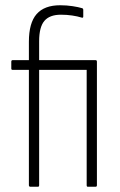

<svg xmlns="http://www.w3.org/2000/svg" viewBox="-20 -711 456 731"><path d="M94 0Q93 0 91.5 -1.5Q90 -3 90 -6V-445H28Q23 -445 23 -450V-476Q23 -482 28 -482H90V-552Q90 -624 119.5 -657.5Q149 -691 209 -691Q234 -691 256.5 -687.5Q279 -684 292 -680Q297 -679 297 -673V-648Q297 -642 291 -644Q275 -649 254.5 -652Q234 -655 212 -655Q169 -655 149 -631.5Q129 -608 129 -554V-482H344Q349 -482 349 -476V-6Q349 0 344 0H314Q310 0 310 -6V-445H129V-6Q129 -3 128 -1.5Q127 0 124 0Z"/></svg>

Font: Sofia Sans Condensed ExtraLight
Style: Regular
Weight: 250
Version: Version 4.100